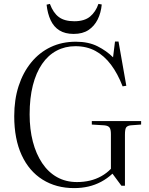

<svg xmlns="http://www.w3.org/2000/svg" viewBox="-20 -951 766 985"><path d="M360 14Q268 14 198.5 -29.5Q129 -73 91 -155.5Q53 -238 53 -355Q53 -440 75.5 -509.5Q98 -579 140 -630.5Q182 -682 240 -709.5Q298 -737 369 -737Q434 -737 480.5 -713.5Q527 -690 560 -657L570 -738H588L628 -511L609 -508Q584 -573 549.5 -619Q515 -665 470 -689.5Q425 -714 367 -714Q314 -714 270.5 -691Q227 -668 196 -623Q165 -578 148.5 -513Q132 -448 132 -364Q132 -288 148.5 -224.5Q165 -161 196.5 -114Q228 -67 273 -42Q318 -17 375 -17Q410 -17 441.5 -24.5Q473 -32 500.5 -47.5Q528 -63 549 -85V-263Q549 -287 542 -296.5Q535 -306 516 -308L451 -312V-330H704V-312L650 -308Q634 -306 627.5 -297.5Q621 -289 621 -260V2H603L557 -60Q530 -35 499 -18.5Q468 -2 433.5 6Q399 14 360 14ZM358 -777Q314 -777 285 -795Q256 -813 240 -847Q224 -881 219 -927L236 -931Q253 -885 282 -863.5Q311 -842 361 -842Q413 -842 442 -866Q471 -890 485 -931L502 -928Q498 -885 481 -851Q464 -817 434 -797Q404 -777 358 -777Z"/></svg>

Font: Literata 60pt Light
Style: Regular
Weight: 300
Designer: Latin by Veronika Burian and Jose Scaglione. Greek by Irene Vlachou. Cyrillic by Vera Evstafieva.
Foundry: TypeTogether
Version: Version 3.103;gftools[0.9.29]